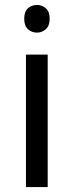

<svg xmlns="http://www.w3.org/2000/svg" viewBox="-20 -757 298 777"><path d="M173 -536V0H85V-536ZM130 -737Q150 -737 165.5 -723.5Q181 -710 181 -681Q181 -653 165.5 -639Q150 -625 130 -625Q108 -625 93 -639Q78 -653 78 -681Q78 -710 93 -723.5Q108 -737 130 -737Z"/></svg>

Font: hindi115
Style: Book
Weight: 400
Designer: Jelle Bosma - Monotype Design Team
Foundry: Monotype Imaging Inc.
Version: Version 2.003